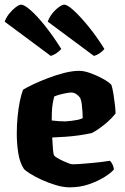

<svg xmlns="http://www.w3.org/2000/svg" viewBox="-34 -804 535 824"><path d="M265 0Q238 0 206 -9.5Q174 -19 144.5 -32.5Q115 -46 94 -59.5Q73 -73 68 -80Q51 -106 44.5 -146.5Q38 -187 38 -230Q38 -267 41.5 -303.5Q45 -340 51.5 -371Q58 -402 65 -419Q79 -428 107.5 -441.5Q136 -455 171 -468.5Q206 -482 241.5 -491Q277 -500 306 -500Q327 -500 354.5 -490Q382 -480 407.5 -466Q433 -452 444 -440Q449 -425 453 -400Q457 -375 459.5 -351.5Q462 -328 462 -317Q448 -299 429.5 -282.5Q411 -266 392.5 -253Q374 -240 360 -233Q333 -227 304 -223Q275 -219 246 -217Q217 -215 190 -214Q192 -180 193.5 -160.5Q195 -141 199 -136Q202 -132 212 -126Q222 -120 235 -114Q248 -108 259.5 -103.5Q271 -99 277 -99Q292 -99 312 -100.5Q332 -102 354.5 -104Q377 -106 398.5 -108.5Q420 -111 438 -114Q443 -109 448 -100Q453 -91 455 -77Q444 -63 415.5 -45Q387 -27 348.5 -13.5Q310 0 265 0ZM247 -283Q260 -284 273 -285.5Q286 -287 298.5 -289.5Q311 -292 321 -297Q321 -308 320 -324Q319 -340 317 -356.5Q315 -373 310 -384Q304 -392 297 -397.5Q290 -403 283.5 -405Q277 -407 273 -407Q266 -407 251.5 -404.5Q237 -402 222.5 -398Q208 -394 199 -390Q195 -377 192 -358Q189 -339 188.5 -320.5Q188 -302 188 -287Q203 -285 218 -284Q233 -283 247 -283ZM184 -564 -14 -711Q-7 -730 6 -746Q19 -762 33.5 -773Q48 -784 57 -784Q70 -784 97 -760.5Q124 -737 158.5 -694Q193 -651 229 -594Q224 -588 212 -578.5Q200 -569 184 -564ZM369 -564 171 -711Q177 -729 190 -745.5Q203 -762 218 -773Q233 -784 242 -784Q255 -784 282 -759.5Q309 -735 344 -692.5Q379 -650 414 -594Q409 -587 396.5 -577.5Q384 -568 369 -564Z"/></svg>

Font: Texturina 12pt ExtraBold
Style: Regular
Weight: 800
Designer: Guillermo Torres Carreño
Foundry: Omnibus-Type
Version: Version 1.002